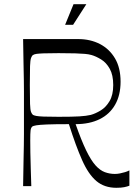

<svg xmlns="http://www.w3.org/2000/svg" viewBox="-20 -886 647 914"><path d="M90 0Q91 -72 92 -118Q93 -164 93.5 -194.5Q94 -225 94 -247.5Q94 -270 94 -293.5Q94 -317 94 -350Q94 -383 94 -406.5Q94 -430 94 -452.5Q94 -475 93.5 -505.5Q93 -536 92 -582Q91 -628 90 -700H352Q410 -700 455.5 -676.5Q501 -653 527.5 -608Q554 -563 554 -497Q554 -433 528 -387.5Q502 -342 454 -318.5Q406 -295 340 -295Q367 -218 390 -170.5Q413 -123 434.5 -99Q456 -75 479 -66.5Q502 -58 527 -58Q539 -58 551 -60.5Q563 -63 575 -66.5Q587 -70 596 -75V-2Q586 2 571.5 5Q557 8 534 8Q477 8 439 -24Q401 -56 371 -123.5Q341 -191 308 -295Q240 -295 204 -293.5Q168 -292 153 -289.5Q138 -287 133 -283Q127 -277 125.5 -264.5Q124 -252 124 -217Q124 -197 124.5 -160Q125 -123 126.5 -80.5Q128 -38 129 0ZM259 -330Q325 -330 358 -332Q391 -334 412 -339Q434 -345 459 -360Q484 -375 501.5 -404.5Q519 -434 519 -481Q519 -529 502.5 -558.5Q486 -588 461.5 -603Q437 -618 416 -624Q402 -628 384.5 -629.5Q367 -631 338 -632Q309 -633 259 -633Q212 -633 188 -632Q164 -631 153.5 -629.5Q143 -628 137 -624Q132 -621 128 -610.5Q124 -600 123 -571.5Q122 -543 122 -481Q122 -421 123 -391.5Q124 -362 128 -352.5Q132 -343 137 -339Q143 -336 153.5 -334Q164 -332 188 -331Q212 -330 259 -330ZM290 -768 330 -866H391L328 -768Z"/></svg>

Font: Ojuju
Style: Regular
Weight: 400
Designer: Chisaokwu Joboson, Mirko Velimirovic
Foundry: Udi Foundry
Version: Version 1.000